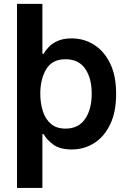

<svg xmlns="http://www.w3.org/2000/svg" viewBox="-20 -747 652 972"><path d="M66.1 -727.3H194.6V-474.8H201Q210.6 -492.2 227.8 -510.1Q245 -528.1 273.1 -540.3Q301.1 -552.6 343 -552.6Q405.5 -552.6 456.5 -520.2Q507.5 -487.9 537.8 -425.4Q568.2 -362.9 567.8 -272Q568.2 -181.8 538.5 -119Q508.9 -56.1 457.9 -23.3Q407 9.6 343 9.6Q282.3 9.6 248.9 -15.6Q215.6 -40.8 201 -67.8H194.6V204.5H66.1ZM444.2 -272.7Q444.6 -350.5 411.4 -398.8Q378.2 -447.1 311.4 -447.1Q244.7 -447.1 214.5 -397.5Q184.3 -348 183.9 -272.7Q184.3 -222.7 197.4 -182.7Q210.6 -142.8 238.6 -119.3Q266.7 -95.9 311.4 -95.9Q377.5 -95.9 411 -145.2Q444.6 -194.6 444.2 -272.7Z"/></svg>

Font: Inter Zeller Semi Bold
Style: Regular
Weight: 600
Designer: Rasmus Andersson; Joe Bland
Foundry: zeller
Version: Version 3.015;git-dec3a8cb1